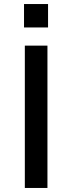

<svg xmlns="http://www.w3.org/2000/svg" viewBox="-20 -931 358 951"><path d="M103 0V-705H215V0ZM99 -795V-911H218V-795Z"/></svg>

Font: Nunito Sans 7pt SemiBold
Style: Regular
Weight: 600
Designer: Vernon Adams
Foundry: Vernon Adams
Version: Version 3.101;gftools[0.9.27]